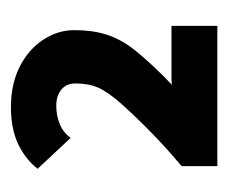

<svg xmlns="http://www.w3.org/2000/svg" viewBox="-54 -834 427 360"><g transform="rotate(-90 160.0 -654.5)"><path d="M141 -763Q123 -763 107 -756.5Q91 -750 81 -736L23 -798Q41 -821 69.5 -834.5Q98 -848 139 -848Q182 -848 214.5 -831.5Q247 -815 265 -787.5Q283 -760 283 -729Q283 -696 275 -670Q267 -644 248 -619Q219 -582 173 -539L124 -492L114 -541L191 -547H291V-461H28V-528Q59 -554 86.5 -580.5Q114 -607 144 -640Q167 -666 175 -684Q183 -702 183 -727Q183 -744 171.5 -753.5Q160 -763 141 -763Z"/></g></svg>

Font: Kreadon
Style: Regular
Weight: 400
Designer: kohakuno
Foundry: StudioGnu
Version: Version 1.000;Glyphs 3.1.2 (3151)